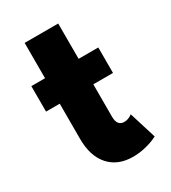

<svg xmlns="http://www.w3.org/2000/svg" viewBox="-177 -796 806 904"><g transform="rotate(-30 226.0 -344.0)"><path d="M278.5 16Q195.5 16 149 -36.2Q102.5 -88.5 102.5 -182.5V-373.5H28V-512H102.5V-704H285V-512H392V-373.5H285V-196Q285 -172 294.8 -159.5Q304.5 -147 323.5 -147Q345.5 -147 367 -163L412.5 -16.5Q383.5 -1.5 348 7.2Q312.5 16 278.5 16Z"/></g></svg>

Font: Spartan Thin ExtraBold
Style: Regular
Weight: 800
Version: Version 1.004